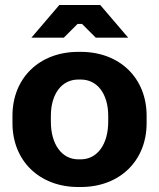

<svg xmlns="http://www.w3.org/2000/svg" viewBox="-20 -739 639 770"><path d="M494 -588 382 -719H218L106 -588H236L291 -643H309L364 -588ZM294 11H304C460 11 568 -94 568 -245V-275C568 -426 460 -531 304 -531H294C138 -531 30 -426 30 -275V-245C30 -94 138 11 294 11ZM294 -100C228 -100 184 -160 184 -251V-274C184 -363 228 -420 294 -420H304C370 -420 414 -363 414 -274V-251C414 -160 370 -100 304 -100Z"/></svg>

Font: Fixel Text Bold
Style: Bold
Weight: 700
Width: 4
Designer: AlfaBravo + MacPaw
Foundry: Kyrylo Tkachov, Marchela Mozhyna, Serhii Makarenko, Maria Weinstein, Zakhar Kryvoshyya
Version: Version 1.211